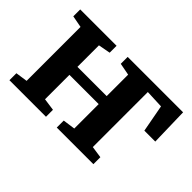

<svg xmlns="http://www.w3.org/2000/svg" viewBox="-96 -799 1051 1051"><g transform="rotate(45 429.0 -274.0)"><path d="M33.5 0V-54L102.5 -64V-481.5L33.5 -494.5V-548H315V-494.5L245 -481.5V-315H471.5V-481L401 -494.5V-548H830L835.5 -327H751L721.5 -485.5L615 -490V-64L683.5 -54V0H400V-54L471.5 -64V-253H245V-64L316.5 -54V0Z"/></g></svg>

Font: Merriweather 36pt
Style: Bold
Weight: 700
Designer: Eben Sorkin
Foundry: Eben Sorkin
Version: Version 2.100